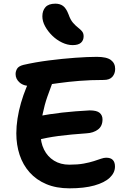

<svg xmlns="http://www.w3.org/2000/svg" viewBox="-20 -1020 691 1047"><path d="M359 7Q287 7 232.5 -16Q178 -39 141.5 -80Q105 -121 87 -175.5Q69 -230 69 -293Q69 -331 75.5 -373.5Q82 -416 94.5 -459Q107 -502 123 -541Q137 -578 161.5 -600Q186 -622 218 -622Q236 -622 248 -616Q260 -610 265 -597.5Q270 -585 265 -566Q253 -535 238 -492Q223 -449 212.5 -398Q202 -347 201 -293Q201 -243 220 -204.5Q239 -166 274.5 -144Q310 -122 358 -122Q404 -122 436.5 -128Q469 -134 492 -141.5Q515 -149 531 -154.5Q547 -160 559 -160Q584 -160 595.5 -147.5Q607 -135 607 -112Q607 -78 578.5 -51Q550 -24 494.5 -8.5Q439 7 359 7ZM183 -257Q161 -252 148 -260Q135 -268 130 -284Q125 -300 125 -318Q125 -342 143 -360.5Q161 -379 191 -386Q219 -392 251 -397Q283 -402 318.5 -406Q354 -410 392 -413Q430 -416 469 -418Q508 -418 523.5 -404.5Q539 -391 539 -369Q539 -332 514 -313.5Q489 -295 452 -293Q410 -290 371.5 -286.5Q333 -283 299.5 -278.5Q266 -274 237 -268.5Q208 -263 183 -257ZM154 -550Q110 -550 87.5 -569.5Q65 -589 65 -616Q65 -631 73 -645Q81 -659 107 -666Q172 -681 246.5 -690.5Q321 -700 390 -705Q459 -710 508 -710Q562 -710 585 -692.5Q608 -675 608 -644Q608 -619 593 -601.5Q578 -584 546 -584Q474 -584 412.5 -579Q351 -574 301.5 -567Q252 -560 214.5 -555Q177 -550 154 -550ZM376 -774Q348 -774 318.5 -788Q289 -802 265 -825.5Q241 -849 226 -876.5Q211 -904 211 -931Q211 -962 228 -981Q245 -1000 282 -1000Q307 -1000 324 -987.5Q341 -975 354 -941Q364 -912 378 -896Q392 -880 405 -870Q418 -860 427 -849.5Q436 -839 436 -822Q436 -800 421.5 -787Q407 -774 376 -774Z"/></svg>

Font: Shantell Sans SemiBold
Style: Regular
Weight: 600
Designer: Stephen Nixon, Anya Danilova, Shantell Martin
Foundry: Arrow Type
Version: Version 1.011;[c5ecc13dd]